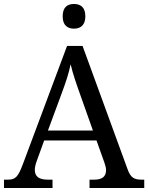

<svg xmlns="http://www.w3.org/2000/svg" viewBox="-20 -945 745 965"><path d="M352 -801C383 -801 409 -817 409 -863C409 -910 383 -925 352 -925C320 -925 295 -910 295 -863C295 -817 320 -801 352 -801ZM0 0H244V-42H221C177 -42 155 -57 155 -91C155 -102 158 -118 164 -134L202 -239H465L505 -127C510 -112 513 -101 513 -90C513 -57 493 -42 453 -42H430V0H705V-42H692C653 -42 636 -53 621 -95L395 -714H317L95 -120C71 -56 58 -42 19 -42H0ZM221 -289 289 -473C312 -535 325 -574 335 -622C346 -574 364 -523 385 -464L447 -289Z"/></svg>

Font: Noto Serif
Style: Regular
Weight: 400
Designer: Monotype Design Team
Foundry: Monotype Imaging Inc.
Version: Version 2.015